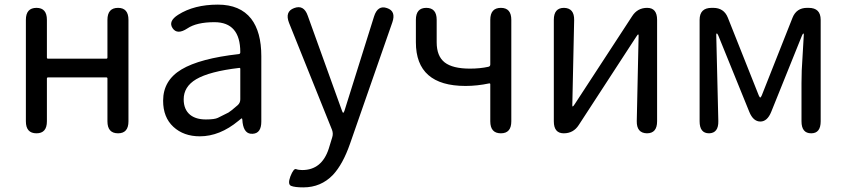

<svg xmlns="http://www.w3.org/2000/svg" viewBox="-20 -577 3663 831"><path d="M138 0Q92 0 92 -52V-491Q92 -543 138 -543Q183 -543 183 -491V-328Q183 -323 188 -323H440Q445 -323 445 -328V-491Q445 -543 491 -543Q536 -543 536 -491V-52Q536 0 491 0Q445 0 445 -52V-237Q445 -242 440 -242H188Q183 -242 183 -237V-52Q183 0 138 0Z M845 13Q775 13 730.5 -28Q686 -69 686 -141Q686 -229 765.5 -276.5Q845 -324 1014 -343Q1020 -344 1020 -351Q1020 -481 908 -481Q831 -481 791 -454Q747 -425 727 -455Q707 -485 751 -513Q820 -557 923 -557Q1019 -557 1067 -496Q1111 -439 1111 -334V-51Q1111 0 1074 2Q1037 5 1030 -46L1029 -58Q1028 -65 1026.5 -65Q1025 -65 1012 -54Q931 13 845 13ZM871 -60Q909 -60 923 -67Q946 -78 969 -90Q978 -95 1009 -122Q1020 -132 1020 -147V-279Q1020 -284 1015 -283Q887 -268 829 -234Q775 -202 775 -147Q775 -103 803 -80Q828 -60 871 -60Z M1293 234Q1256 234 1240 227.5Q1224 221 1237 186Q1251 151 1261.5 155Q1272 159 1288 159Q1373 159 1403 66Q1411 42 1418 17Q1423 1 1417 -15L1231 -478Q1212 -527 1253 -542Q1295 -558 1312 -509L1460 -98Q1463 -89 1465.5 -89Q1468 -89 1471 -98L1599 -506Q1615 -556 1655 -542Q1695 -529 1678 -480L1495 45Q1464 134 1421 180Q1369 234 1293 234Z M2148 0Q2102 0 2102 -52V-212Q2102 -217 2097 -216Q2045 -205 1995 -205Q1780 -205 1780 -394V-491Q1780 -543 1825 -543Q1870 -543 1870 -491V-394Q1870 -334 1904.5 -307Q1939 -280 2014 -280Q2058 -280 2094 -288Q2102 -290 2102 -298V-491Q2102 -543 2148 -543Q2193 -543 2193 -491V-52Q2193 0 2148 0Z M2420 0Q2377 0 2377 -52V-491Q2377 -543 2421 -543Q2466 -542 2465 -490L2457 -121Q2457 -116 2459 -116Q2461 -116 2468 -127L2716 -507Q2739 -543 2781 -543Q2824 -543 2824 -491V-52Q2824 0 2780 0Q2735 -1 2736 -53L2744 -423Q2744 -428 2742 -428Q2740 -428 2733 -417L2485 -36Q2462 0 2420 0Z M3049 0Q3008 0 3008 -52V-491Q3008 -543 3060 -543H3067Q3113 -543 3130 -501L3264 -164Q3268 -155 3270.5 -155Q3273 -155 3277 -164L3410 -500Q3427 -543 3473 -543H3480Q3532 -543 3532 -491V-52Q3532 0 3491 0Q3449 0 3449 -52V-218Q3449 -245 3450 -272L3459 -427Q3459 -432 3457 -432Q3455 -432 3451 -423L3318 -93Q3301 -51 3271 -51Q3240 -51 3223 -93L3089 -423Q3085 -432 3082.5 -432Q3080 -432 3080 -427L3089 -53Q3090 -1 3049 0Z"/></svg>

Font: Resource Han Rounded KR
Style: Regular
Weight: 400
Designer: Cyano Hao (round all glyphs); Ryoko NISHIZUKA 西塚涼子 (kana, bopomofo & ideographs); Paul D. Hunt (Latin, Greek & Cyrillic)
Foundry: Cyano Hao
Version: 0.990